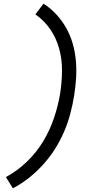

<svg xmlns="http://www.w3.org/2000/svg" viewBox="-20 -861 540 1042"><path d="M50 161 12 100Q75 66 127 15.5Q179 -35 215 -95Q251 -155 273 -220.5Q295 -286 306 -351Q316 -414 316.5 -476Q317 -538 301.5 -595.5Q286 -653 253 -701.5Q220 -750 172 -783L216 -841Q254 -817 285 -783.5Q316 -750 338.5 -710.5Q361 -671 374 -626.5Q387 -582 391.5 -534.5Q396 -487 393 -438Q390 -389 382 -340Q374 -291 361 -242Q348 -193 327.5 -145.5Q307 -98 279 -53.5Q251 -9 215.5 30.5Q180 70 138 103.5Q96 137 50 161Z"/></svg>

Font: Iosevka Curly Slab
Style: Italic
Weight: 400
Italic angle: -9°
Monospace: yes
Designer: Belleve Invis
Foundry: Belleve Invis
Version: Version 22.1.2; ttfautohint (v1.8.4)